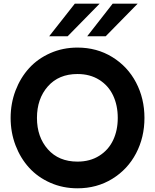

<svg xmlns="http://www.w3.org/2000/svg" viewBox="-20 -1020 847 1050"><path d="M389.2 -1000H524.9L350.1 -821.8H249ZM596.2 -1000H732.9L558.1 -821.8H457ZM403.8 9.8Q323.7 9.8 255.1 -20.5Q186.5 -50.8 139.2 -102.8Q91.8 -154.8 64.9 -225.3Q38.1 -295.9 38.1 -375Q38.1 -454.1 64.9 -524.7Q91.8 -595.2 139.2 -647.2Q186.5 -699.2 255.1 -729.5Q323.7 -759.8 403.8 -759.8Q509.8 -759.8 594 -708Q678.2 -656.2 724.1 -568.6Q770 -481 770 -375Q770 -269 724.1 -181.4Q678.2 -93.8 594 -42Q509.8 9.8 403.8 9.8ZM403.8 -136.2Q472.2 -136.2 522.7 -168Q573.2 -199.7 598.6 -253.4Q624 -307.1 624 -375Q624 -443.8 598.6 -497.8Q573.2 -551.8 522.7 -583.5Q472.2 -615.2 403.8 -615.2Q301.3 -615.2 241.7 -547.6Q182.1 -480 182.1 -375Q182.1 -271 241.7 -203.6Q301.3 -136.2 403.8 -136.2Z"/></svg>

Font: Oakes Grotesk Bold
Style: Regular
Weight: 700
Designer: Samuel Oakes
Foundry: Samuel Oakes
Version: Version 1.000;PS 001.000;hotconv 1.0.88;makeotf.lib2.5.64775